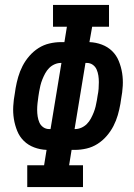

<svg xmlns="http://www.w3.org/2000/svg" viewBox="-20 -755 540 775"><path d="M90 0V-88H158L168 -150Q142 -151 118 -160Q94 -169 76.5 -186Q59 -203 49.5 -226.5Q40 -250 36 -275Q32 -300 33.5 -326.5Q35 -353 40 -379L43 -399Q47 -422 53.5 -444.5Q60 -467 71 -488.5Q82 -510 98.5 -529Q115 -548 135.5 -561Q156 -574 179.5 -579.5Q203 -585 226 -585H240L250 -647H194V-735H420V-647H352L341 -585Q367 -584 391 -575Q415 -566 432.5 -549Q450 -532 459.5 -508.5Q469 -485 473 -460Q477 -435 475.5 -408.5Q474 -382 469 -356L466 -336Q462 -313 455.5 -290.5Q449 -268 438 -246.5Q427 -225 410.5 -206Q394 -187 373.5 -174Q353 -161 329.5 -155.5Q306 -150 283 -150H269L259 -88H315V0ZM179 -234H184L228 -501H226Q213 -501 200.5 -495.5Q188 -490 178.5 -480.5Q169 -471 162.5 -459Q156 -447 151 -434.5Q146 -422 143 -409.5Q140 -397 138 -385L135 -366Q133 -352 131.5 -338.5Q130 -325 130 -311.5Q130 -298 132 -285Q134 -272 139 -260.5Q144 -249 154.5 -241.5Q165 -234 179 -234ZM283 -234Q296 -234 308.5 -239.5Q321 -245 330.5 -254.5Q340 -264 346.5 -276Q353 -288 358 -300.5Q363 -313 366 -325.5Q369 -338 371 -350L374 -369Q377 -383 378 -396.5Q379 -410 379 -423.5Q379 -437 377 -450Q375 -463 370 -474.5Q365 -486 354.5 -493.5Q344 -501 330 -501H325L281 -234Z"/></svg>

Font: Iosevka Slab Semibold Oblique
Style: Regular
Weight: 600
Italic angle: -9°
Monospace: yes
Designer: Belleve Invis
Foundry: Belleve Invis
Version: Version 11.1.1; ttfautohint (v1.8.3)